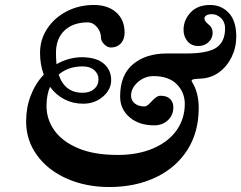

<svg xmlns="http://www.w3.org/2000/svg" viewBox="-20 -738 970 772"><path d="M930 -591Q930 -547 911.5 -509Q893 -471 861 -447.5Q829 -424 788 -422Q761 -421 754.5 -418Q748 -415 752 -409Q779 -366 779 -304Q779 -206 733 -134.5Q687 -63 605.5 -24.5Q524 14 419 14Q326 14 249.5 -19.5Q173 -53 129 -113.5Q85 -174 85 -250Q85 -305 103.5 -353.5Q122 -402 156 -438Q141 -477 141 -526Q141 -579 170 -623Q199 -667 248.5 -692.5Q298 -718 357 -718Q414 -718 447.5 -688Q481 -658 481 -607Q481 -580 466 -563.5Q451 -547 426 -547Q412 -547 399 -560Q386 -573 386 -587Q386 -610 370 -629Q354 -648 333 -648Q274 -648 239.5 -615.5Q205 -583 205 -525Q205 -508 207 -480Q257 -508 311 -508Q369 -507 398 -481.5Q427 -456 427 -416Q427 -378 394 -349.5Q361 -321 314 -321Q274 -321 239.5 -338.5Q205 -356 181 -389Q167 -355 167 -312Q167 -259 198 -214.5Q229 -170 293 -142.5Q357 -115 453 -115Q536 -115 597.5 -142Q659 -169 691 -215.5Q723 -262 723 -320Q723 -367 690.5 -399.5Q658 -432 598 -432Q562 -432 534.5 -408Q507 -384 507 -353Q507 -334 522 -322Q537 -310 560 -310Q567 -310 573 -314.5Q579 -319 584.5 -325Q590 -331 593 -334Q602 -343 609.5 -348Q617 -353 626 -353Q651 -353 664 -340Q677 -327 677 -307Q677 -275 655 -254.5Q633 -234 600 -234Q539 -234 501 -266.5Q463 -299 463 -350Q463 -437 515 -480Q567 -523 650 -523H730Q815 -523 850 -546.5Q885 -570 885 -624Q885 -650 868.5 -665.5Q852 -681 832 -681Q817 -681 809.5 -676Q802 -671 802 -664Q802 -653 817 -641Q835 -628 835 -606Q835 -585 819 -569Q803 -553 777 -553Q750 -553 734 -572Q718 -591 718 -618Q718 -657 746 -687.5Q774 -718 825 -718Q870 -718 900 -686Q930 -654 930 -591ZM216 -438Q240 -365 312 -365Q341 -365 358.5 -380Q376 -395 376 -419Q376 -441 359 -456Q342 -471 312 -471Q254 -471 216 -438Z"/></svg>

Font: EB Garamond ExtraBold
Style: Italic
Weight: 800
Italic angle: -17.2°
Designer: Georg Duffner and Octavio Pardo
Foundry: Georg Duffner
Version: Version 1.000